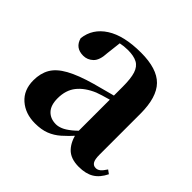

<svg xmlns="http://www.w3.org/2000/svg" viewBox="-145 -711 881 881"><g transform="rotate(45 296.0 -270.0)"><path d="M186 17Q123 17 82 -19Q41 -55 41 -118Q41 -163 60 -196Q79 -229 125 -254.5Q171 -280 249 -302Q288 -313 338.5 -326Q389 -339 429 -349V-323Q389 -313 349 -302Q309 -291 285 -282Q233 -260 205.5 -225.5Q178 -191 178 -138Q178 -93 199.5 -70.5Q221 -48 257 -48Q271 -48 288.5 -55Q306 -62 329.5 -81Q353 -100 385 -136L402 -81H364Q336 -50 311 -28Q286 -6 256.5 5.5Q227 17 186 17ZM469 16Q415 16 387.5 -13.5Q360 -43 352 -92V-95V-387Q352 -440 342.5 -469.5Q333 -499 310.5 -511Q288 -523 250 -523Q225 -523 198.5 -517.5Q172 -512 135 -498L202 -523L193 -446Q191 -398 170.5 -378.5Q150 -359 123 -359Q71 -359 58 -408Q66 -477 128 -517Q190 -557 301 -557Q405 -557 451 -510Q497 -463 497 -357V-91Q497 -60 505 -47.5Q513 -35 528 -35Q540 -35 550 -43Q560 -51 573 -71L591 -58Q572 -19 543 -1.5Q514 16 469 16Z"/></g></svg>

Font: Noto Serif TC ExtraLight ExtraBold
Style: Regular
Weight: 800
Version: Version 2.002-H1;hotconv 1.1.0;makeotfexe 2.6.0